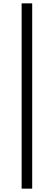

<svg xmlns="http://www.w3.org/2000/svg" viewBox="-20 -849 322 1145"><path d="M172 276V-829H109V276Z"/></svg>

Font: AllPunType SemiBold
Style: Regular
Weight: 600
Version: 1.0